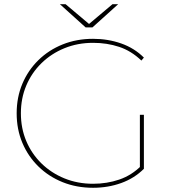

<svg xmlns="http://www.w3.org/2000/svg" viewBox="-20 -887 814 910"><path d="M421 3Q343 3 277 -23.5Q211 -50 162 -98Q113 -146 86 -210Q59 -274 59 -350Q59 -426 86 -490Q113 -554 162 -602Q211 -650 277 -676.5Q343 -703 421 -703Q492 -703 554.5 -681Q617 -659 662 -614L650 -600Q602 -646 544.5 -665Q487 -684 421 -684Q348 -684 285.5 -658.5Q223 -633 176.5 -587.5Q130 -542 104.5 -481.5Q79 -421 79 -350Q79 -279 104.5 -218.5Q130 -158 176.5 -112.5Q223 -67 285.5 -41.5Q348 -16 421 -16Q487 -16 545.5 -36Q604 -56 650 -102L662 -87Q617 -42 554.5 -19.5Q492 3 421 3ZM662 -87 643 -89V-343H662ZM386 -757 264 -867H291L405 -771H399L513 -867H540L418 -757Z"/></svg>

Font: Montserrat Thin Thin
Style: Regular
Weight: 250
Version: Version 9.000